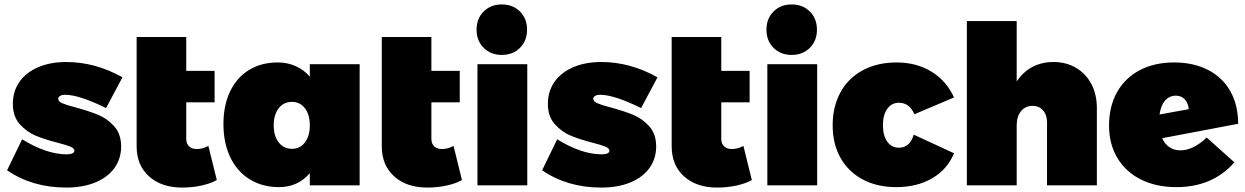

<svg xmlns="http://www.w3.org/2000/svg" viewBox="-20 -837 5621 867"><path d="M274 -409Q260 -409 251.5 -404Q243 -399 243 -391Q243 -379 261 -371Q279 -363 321 -352Q380 -336 422 -319Q464 -302 495.5 -267Q527 -232 527 -176Q527 -120 496.5 -78Q466 -36 410 -13Q354 10 279 10Q126 10 12 -68L80 -208Q190 -140 282 -140Q298 -140 307 -144.5Q316 -149 316 -156Q316 -167 298.5 -174.5Q281 -182 242 -192Q183 -207 142 -224Q101 -241 69.5 -276Q38 -311 38 -368Q38 -425 68 -467.5Q98 -510 152.5 -533.5Q207 -557 279 -557Q410 -557 533 -488L459 -349Q337 -409 274 -409Z M959 -24Q931 -8 889 1Q847 10 803 10Q709 10 653 -40.5Q597 -91 597 -176V-670H821V-517H949V-375H821V-210Q821 -188 834 -176Q847 -164 869 -164Q895 -164 921 -178Z M1604 -547V0H1379V-55Q1325 8 1240 8Q1165 8 1108 -27Q1051 -62 1020 -126.5Q989 -191 989 -277Q989 -361 1019 -424Q1049 -487 1104.5 -521Q1160 -555 1234 -555Q1278 -555 1315 -538.5Q1352 -522 1379 -491V-547ZM1379 -271Q1379 -319 1357 -348Q1335 -377 1298 -377Q1261 -377 1238.5 -348Q1216 -319 1216 -271Q1216 -223 1238.5 -194Q1261 -165 1298 -165Q1335 -165 1357 -194Q1379 -223 1379 -271Z M2066 -24Q2038 -8 1996 1Q1954 10 1910 10Q1816 10 1760 -40.5Q1704 -91 1704 -176V-670H1928V-517H2056V-375H1928V-210Q1928 -188 1941 -176Q1954 -164 1976 -164Q2002 -164 2028 -178Z M2360 -703Q2360 -653 2328 -621Q2296 -589 2246 -589Q2196 -589 2164 -621Q2132 -653 2132 -703Q2132 -753 2164 -785Q2196 -817 2246 -817Q2296 -817 2328 -785Q2360 -753 2360 -703ZM2136 -547H2361V0H2136Z M2690 -409Q2676 -409 2667.5 -404Q2659 -399 2659 -391Q2659 -379 2677 -371Q2695 -363 2737 -352Q2796 -336 2838 -319Q2880 -302 2911.5 -267Q2943 -232 2943 -176Q2943 -120 2912.5 -78Q2882 -36 2826 -13Q2770 10 2695 10Q2542 10 2428 -68L2496 -208Q2606 -140 2698 -140Q2714 -140 2723 -144.5Q2732 -149 2732 -156Q2732 -167 2714.5 -174.5Q2697 -182 2658 -192Q2599 -207 2558 -224Q2517 -241 2485.5 -276Q2454 -311 2454 -368Q2454 -425 2484 -467.5Q2514 -510 2568.5 -533.5Q2623 -557 2695 -557Q2826 -557 2949 -488L2875 -349Q2753 -409 2690 -409Z M3375 -24Q3347 -8 3305 1Q3263 10 3219 10Q3125 10 3069 -40.5Q3013 -91 3013 -176V-670H3237V-517H3365V-375H3237V-210Q3237 -188 3250 -176Q3263 -164 3285 -164Q3311 -164 3337 -178Z M3669 -703Q3669 -653 3637 -621Q3605 -589 3555 -589Q3505 -589 3473 -621Q3441 -653 3441 -703Q3441 -753 3473 -785Q3505 -817 3555 -817Q3605 -817 3637 -785Q3669 -753 3669 -703ZM3445 -547H3670V0H3445Z M4039 -373Q4006 -373 3986.5 -345.5Q3967 -318 3967 -272Q3967 -225 3986.5 -197.5Q4006 -170 4039 -170Q4089 -170 4106 -229L4288 -145Q4258 -72 4189.5 -32Q4121 8 4027 8Q3941 8 3876 -26.5Q3811 -61 3775.5 -124Q3740 -187 3740 -271Q3740 -356 3775.5 -420.5Q3811 -485 3876.5 -520Q3942 -555 4029 -555Q4118 -555 4186 -513.5Q4254 -472 4288 -397L4109 -321Q4087 -373 4039 -373Z M4933 -349V0H4708V-284Q4708 -318 4690 -338.5Q4672 -359 4643 -359Q4610 -359 4590.5 -335Q4571 -311 4571 -271V0H4346V-742H4571V-469Q4599 -512 4641.5 -534.5Q4684 -557 4737 -557Q4794 -557 4838.5 -531Q4883 -505 4908 -458Q4933 -411 4933 -349Z M5429 -216 5554 -104Q5456 8 5292 8Q5201 8 5132 -26.5Q5063 -61 5025.5 -124Q4988 -187 4988 -270Q4988 -356 5024 -420.5Q5060 -485 5126.5 -520Q5193 -555 5282 -555Q5369 -555 5434.5 -521.5Q5500 -488 5535.5 -425.5Q5571 -363 5571 -278L5228 -213Q5239 -187 5260.5 -172.5Q5282 -158 5310 -158Q5339 -158 5369.5 -173Q5400 -188 5429 -216ZM5216 -320 5348 -344Q5345 -373 5329.5 -389Q5314 -405 5290 -405Q5260 -405 5241 -383Q5222 -361 5216 -320Z"/></svg>

Font: TypoPRO Montserrat Alternates
Style: Regular
Weight: 900
Designer: Julieta Ulanovsky
Foundry: Julieta Ulanovsky
Version: Version 6.001